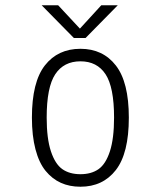

<svg xmlns="http://www.w3.org/2000/svg" viewBox="-20 -697 610 728"><path d="M426.5 -677 304.5 -553H260L138 -677H200.5L283 -588.5L364 -677ZM285 11Q243.5 11 210.8 -3.8Q178 -18.5 153 -49Q128 -79.5 114.5 -130.8Q101 -182 101 -251Q101 -386 150.2 -449Q199.5 -512 285 -512Q370 -512 419.2 -448.8Q468.5 -385.5 468.5 -251Q468.5 -115.5 419.2 -52.2Q370 11 285 11ZM412.5 -251Q412.5 -366.5 380.2 -415.5Q348 -464.5 285 -464.5Q222 -464.5 189.5 -415.5Q157 -366.5 157 -251Q157 -172 173 -123.5Q189 -75 216.2 -55.8Q243.5 -36.5 285 -36.5Q326.5 -36.5 353.8 -55.8Q381 -75 396.8 -123.5Q412.5 -172 412.5 -251Z"/></svg>

Font: League Mono Narrow UltraLight
Style: Regular
Weight: 200
Width: 3
Designer: Tyler Finck
Foundry: The League of Moveable Type / Tyler Finck
Version: Version 2.210